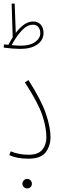

<svg xmlns="http://www.w3.org/2000/svg" viewBox="-20 -881 347 1072"><path d="M40 -36Q85 -17 140 -17Q193 -17 216 -45Q239 -73 239 -114Q239 -169 216.5 -237Q194 -305 119 -421L139 -434Q211 -321 236.5 -245.5Q262 -170 262 -116Q262 -66 235 -30.5Q208 5 138 5Q74 5 32 -15ZM223 -697Q223 -657 188 -632.5Q153 -608 94 -608Q55 -608 1 -615L2 -633Q20 -631 27 -631Q38 -652 51 -673L45 -861H62L68 -697Q116 -761 165 -761Q192 -761 207.5 -743.5Q223 -726 223 -697ZM205 -696Q205 -716 194.5 -729.5Q184 -743 164 -743Q132 -743 101.5 -710.5Q71 -678 45 -629Q76 -626 98 -626Q147 -626 176 -646.5Q205 -667 205 -696ZM105 145Q105 134 113 126Q121 118 132 118Q143 118 150.5 126Q158 134 158 145Q158 156 150.5 163.5Q143 171 132 171Q121 171 113 163.5Q105 156 105 145Z"/></svg>

Font: Noto Sans Arabic CondThin
Style: Regular
Weight: 250
Width: 3
Designer: Nadine Chahine
Foundry: Monotype Imaging Inc.
Version: Version 1.001